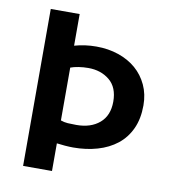

<svg xmlns="http://www.w3.org/2000/svg" viewBox="-74 -695 682 759"><g transform="rotate(10 267.0 -315.0)"><path d="M69 -630H185V-503Q227 -515 273 -515Q321 -515 362 -501Q403 -487 432.5 -461.5Q462 -436 479 -399.5Q496 -363 496 -318Q496 -264 477.5 -224Q459 -184 426 -158Q393 -132 348 -119Q303 -106 251 -106Q237 -106 218 -107.5Q199 -109 185 -111V0H69ZM185 -203Q199 -198 213.5 -197Q228 -196 248 -196Q306 -196 341 -226Q376 -256 376 -312Q376 -369 341.5 -397.5Q307 -426 256 -426Q236 -426 217 -423Q198 -420 185 -415Z"/></g></svg>

Font: Ek Mukta SemiBold
Style: Regular
Weight: 600
Designer: Girish Dalvi and Yashodeep Gholap
Foundry: Ek Type
Version: Version 2.538;PS 1.002;hotconv 16.6.51;makeotf.lib2.5.65220;